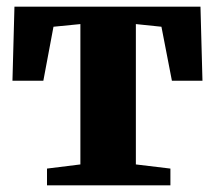

<svg xmlns="http://www.w3.org/2000/svg" viewBox="-20 -558 648 578"><path d="M121.5 0V-50.5L222 -63V-485.5L141 -477.5L110.5 -315H17.5L23.5 -538H583.5L589.5 -315H497.5L466 -477.5L389 -485.5V-63L493 -50.5V0Z"/></svg>

Font: Merriweather 60pt Black
Style: Regular
Weight: 900
Version: Version 2.100